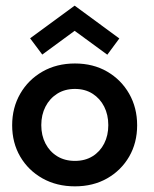

<svg xmlns="http://www.w3.org/2000/svg" viewBox="-20 -647 546 679"><path d="M245 12Q180.5 12 130.2 -16.2Q80 -44.5 51.5 -93.2Q23 -142 23 -204Q23 -266 51.5 -315.5Q80 -365 130.2 -393.8Q180.5 -422.5 245 -422.5Q309.5 -422.5 359 -393.8Q408.5 -365 436.8 -315.5Q465 -266 465 -204Q465 -142 436.8 -93.2Q408.5 -44.5 359 -16.2Q309.5 12 245 12ZM245 -78Q281 -78 307.5 -94.5Q334 -111 348.5 -139.5Q363 -168 363 -204.5Q363 -241 348.5 -269.8Q334 -298.5 307.5 -315.5Q281 -332.5 245 -332.5Q209 -332.5 182.2 -315.5Q155.5 -298.5 140.8 -269.8Q126 -241 126 -204.5Q126 -168 140.8 -139.5Q155.5 -111 182.2 -94.5Q209 -78 245 -78ZM359.5 -453.5 244 -538 129.5 -454 86.5 -511.5 244 -627 402 -511Z"/></svg>

Font: League Spartan Thin Medium
Style: Regular
Weight: 500
Version: Version 2.002